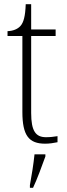

<svg xmlns="http://www.w3.org/2000/svg" viewBox="-20 -677 319 918"><path d="M196 10C215 10 237 7 255 3V-26C235 -23 221 -21 200 -21C151 -21 129 -50 129 -137V-505H246V-536H129V-657H103C101 -600 93 -569 77 -552C64 -538 43 -529 16 -528V-505H87V-142C87 -29 118 10 196 10ZM123 208V221H138C157 181 182 113 197 71V61H145C140 109 132 159 123 208Z"/></svg>

Font: Noto Serif Sinhala SemiCondensed ExtraLight
Style: Regular
Weight: 200
Width: 4
Designer: Jelle Bosma - Monotype Design Team
Foundry: Monotype Imaging Inc.
Version: Version 2.007